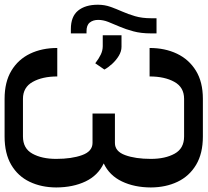

<svg xmlns="http://www.w3.org/2000/svg" viewBox="-105 -769 895 828"><path d="M540.1 -439.3V-562.1Q606.2 -562.1 658 -537.5Q709.9 -512.8 739.9 -464.1Q769.9 -415.5 769.9 -342.7V-180.4Q769.9 -106.9 740.6 -58.1Q711.3 -9.2 660.7 14.9Q610.1 39.1 545.5 39.4Q474.1 39.1 420.5 13.3Q366.8 -12.4 342.3 -64.3Q317.5 -12.1 263.7 13.5Q209.9 39.1 137.4 39.4Q73.2 39.1 22.7 14.9Q-27.7 -9.2 -56.5 -58.1Q-85.2 -106.9 -85.2 -180.4V-342.7Q-85.2 -415.5 -55.9 -464.1Q-26.6 -512.8 24.7 -537.5Q76 -562.1 142 -562.1V-439.3Q78.1 -439.3 36 -415.8Q-6 -392.4 -6 -342.7V-180.4Q-6 -128.9 34.6 -106.4Q75.3 -83.8 137.4 -83.8Q204.2 -83.8 248.9 -100Q293.7 -116.1 294 -152.3V-279.5H390.6V-152.3Q390.6 -116.1 434.8 -100Q479 -83.8 545.5 -83.8Q607.6 -83.8 648.3 -106.4Q688.9 -128.9 688.9 -180.4V-342.7Q688.9 -392.8 646.8 -416Q604.8 -439.3 540.1 -439.3ZM547.2 -690.3H570V-625H545.8Q503.2 -625 470.2 -633.9Q437.1 -642.8 410.9 -654.1Q384.6 -665.5 362.2 -674.4Q339.8 -683.2 318.5 -683.2Q296.2 -683.2 282 -671.7Q267.8 -660.2 268.1 -633.5V-625H200.6V-643.8Q200.6 -697.8 231.7 -723.2Q262.8 -748.6 317.1 -748.6Q345.9 -748.6 370.9 -739.7Q396 -730.8 421.5 -719.5Q447.1 -708.1 477.5 -699.2Q507.8 -690.3 547.2 -690.3ZM345.2 -469.1 305.8 -496.1Q321.4 -516.3 329.7 -533.9Q338.1 -551.5 338.1 -570V-616.8H419V-567.1Q419 -547.6 407.3 -528.2Q395.6 -508.9 378.4 -493.3Q361.2 -477.6 345.2 -469.1Z"/></svg>

Font: Inter UI Light
Style: Regular
Weight: 300
Designer: Rasmus Andersson
Foundry: rsms
Version: 3.2;8d6f07862